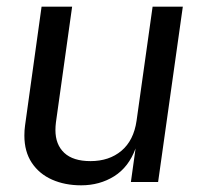

<svg xmlns="http://www.w3.org/2000/svg" viewBox="-20 -545 608 575"><path d="M53 -139Q53 -155 55 -169L104.5 -525H196L147.5 -178.5Q146 -166.5 146 -155.5Q146 -112 172.5 -87.2Q199 -62.5 251 -62.5Q307 -62.5 343.8 -93.5Q380.5 -124.5 389 -183.5L437 -525H527.5L453.5 0H372L386 -100.5Q365.5 -44.5 322 -17.2Q278.5 10 223 10Q174.5 10 136 -7Q97.5 -24 75.2 -57.5Q53 -91 53 -139Z"/></svg>

Font: 1883 Sans
Style: Italic
Weight: 400
Italic angle: -8°
Designer: 1883 Sans project is a fork of Public Sans.
Version: Version 1.009